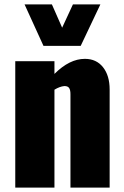

<svg xmlns="http://www.w3.org/2000/svg" viewBox="-20 -858 567 878"><path d="M178.7 -648.4 92.3 -837.9H217.3L264.2 -731.4L313.5 -837.9H439L349.1 -648.4ZM49.8 0V-578.1H229V-520Q297.9 -588.9 368.2 -588.9Q420.9 -588.9 451.2 -550.5Q481.4 -512.2 481.4 -448.7V0H302.2V-427.7Q302.2 -446.8 295.9 -455.8Q289.6 -464.8 273.9 -464.4Q252.9 -462.4 229 -447.8V0Z"/></svg>

Font: Oswald
Style: Heavy
Weight: 800
Designer: Vernon Adams
Foundry: Vernon Adams
Version: 3.0; ttfautohint (v0.95) -l 8 -r 50 -G 200 -x 0 -w "G" -W -c